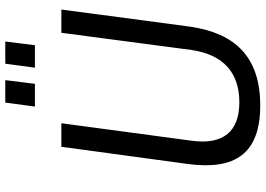

<svg xmlns="http://www.w3.org/2000/svg" viewBox="-159 -835 1004 726"><g transform="rotate(-90 343.0 -472.0)"><path d="M670 -742H582L517 -250C499 -127 429 -69 319 -69C210 -69 157 -129 174 -250L240 -742H151L86 -264C62 -86 124 10 307 10C490 10 580 -84 605 -254ZM318 -954 303 -842H389L403 -954ZM465 -954 450 -842H535L549 -954Z"/></g></svg>

Font: Cheyenne Sans
Style: Italic
Weight: 400
Italic angle: -8.13011°
Designer: The Public Sans project authors (U.S. Web Design System), Libre Franklin designed by Pablo Impallari and Rodrigo Fuenzal
Foundry: The Cheyenne Sans Project Authors
Version: Version 2.007